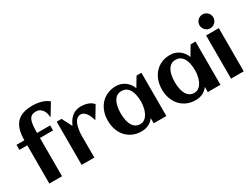

<svg xmlns="http://www.w3.org/2000/svg" viewBox="-63 -1508 2846 2169"><g transform="rotate(-30 1360.5 -424.0)"><path d="M595.7 -795.9 502.4 -641.6Q501 -660.2 495.6 -684.3Q490.2 -708.5 477.8 -730Q465.3 -751.5 443.6 -766.4Q421.9 -781.2 388.2 -781.2Q353.5 -781.2 332.5 -767.6Q311.5 -753.9 300.3 -726.6Q289.1 -699.2 285.2 -658.7Q281.2 -618.2 281.2 -564.5H452.1V-499H281.2V0H115.7V-499H13.2V-564.5H115.7Q115.7 -642.1 132.3 -697.8Q148.9 -753.4 182.6 -789.3Q216.3 -825.2 267.3 -842Q318.4 -858.9 386.7 -858.9Q427.7 -858.9 460.2 -853.3Q492.7 -847.7 517.8 -838.6Q543 -829.6 562 -818.4Q581.1 -807.1 595.7 -795.9Z M1016.6 -514.2 923.8 -360.4Q918 -379.9 908.7 -404.3Q899.4 -428.7 885.7 -450Q872.1 -471.2 853 -485.6Q834 -500 809.1 -500Q786.1 -500 769.3 -488.3Q752.4 -476.6 740.7 -457.8Q729 -439 721.4 -415.3Q713.9 -391.6 709.7 -367.4Q705.6 -343.3 704.1 -321Q702.6 -298.8 702.6 -282.7V0H537.1V-564H600.6L667.5 -432.6Q681.2 -464.4 698.7 -491Q716.3 -517.6 739.3 -536.9Q762.2 -556.2 791.3 -566.9Q820.3 -577.6 856.9 -577.6Q876 -577.6 899.4 -574.5Q922.9 -571.3 945.3 -563.7Q967.8 -556.2 986.8 -543.9Q1005.9 -531.7 1016.6 -514.2Z M1642.1 0H1477.1V-67.4Q1447.8 -27.3 1406.5 -8.1Q1365.2 11.2 1315.9 11.2Q1251.5 11.2 1200.7 -11.7Q1149.9 -34.7 1114.7 -74.5Q1079.6 -114.3 1061 -168Q1042.5 -221.7 1042.5 -283.2Q1042.5 -344.7 1061 -398.4Q1079.6 -452.1 1114.7 -491.9Q1149.9 -531.7 1200.7 -554.7Q1251.5 -577.6 1315.9 -577.6Q1348.6 -577.6 1378.2 -567.9Q1407.7 -558.1 1432.4 -540.3Q1457 -522.5 1475.8 -497.3Q1494.6 -472.2 1505.4 -441.4L1578.6 -564H1642.1ZM1476.1 -283.2Q1476.1 -305.2 1473.9 -329.6Q1471.7 -354 1466.3 -377.9Q1460.9 -401.9 1451.4 -423.6Q1441.9 -445.3 1427 -462.2Q1412.1 -479 1391.1 -488.8Q1370.1 -498.5 1342.3 -498.5Q1314.5 -498.5 1293.9 -488.5Q1273.4 -478.5 1258.8 -461.7Q1244.1 -444.8 1234.6 -422.9Q1225.1 -400.9 1219.7 -377Q1214.4 -353 1212.2 -328.9Q1210 -304.7 1210 -283.2Q1210 -261.7 1212.2 -237.3Q1214.4 -212.9 1219.7 -189Q1225.1 -165 1234.6 -143.1Q1244.1 -121.1 1258.8 -104.2Q1273.4 -87.4 1293.9 -77.4Q1314.5 -67.4 1342.3 -67.4Q1367.7 -67.4 1387.5 -77.9Q1407.2 -88.4 1422.1 -106Q1437 -123.5 1447.3 -146Q1457.5 -168.5 1463.9 -192.4Q1470.2 -216.3 1473.1 -240Q1476.1 -263.7 1476.1 -283.2Z M2347.7 0H2182.6V-67.4Q2153.3 -27.3 2112.1 -8.1Q2070.8 11.2 2021.5 11.2Q1957 11.2 1906.2 -11.7Q1855.5 -34.7 1820.3 -74.5Q1785.2 -114.3 1766.6 -168Q1748 -221.7 1748 -283.2Q1748 -344.7 1766.6 -398.4Q1785.2 -452.1 1820.3 -491.9Q1855.5 -531.7 1906.2 -554.7Q1957 -577.6 2021.5 -577.6Q2054.2 -577.6 2083.7 -567.9Q2113.3 -558.1 2137.9 -540.3Q2162.6 -522.5 2181.4 -497.3Q2200.2 -472.2 2210.9 -441.4L2284.2 -564H2347.7ZM2181.6 -283.2Q2181.6 -305.2 2179.4 -329.6Q2177.2 -354 2171.9 -377.9Q2166.5 -401.9 2157 -423.6Q2147.5 -445.3 2132.6 -462.2Q2117.7 -479 2096.7 -488.8Q2075.7 -498.5 2047.9 -498.5Q2020 -498.5 1999.5 -488.5Q1979 -478.5 1964.4 -461.7Q1949.7 -444.8 1940.2 -422.9Q1930.7 -400.9 1925.3 -377Q1919.9 -353 1917.7 -328.9Q1915.5 -304.7 1915.5 -283.2Q1915.5 -261.7 1917.7 -237.3Q1919.9 -212.9 1925.3 -189Q1930.7 -165 1940.2 -143.1Q1949.7 -121.1 1964.4 -104.2Q1979 -87.4 1999.5 -77.4Q2020 -67.4 2047.9 -67.4Q2073.2 -67.4 2093 -77.9Q2112.8 -88.4 2127.7 -106Q2142.6 -123.5 2152.8 -146Q2163.1 -168.5 2169.4 -192.4Q2175.8 -216.3 2178.7 -240Q2181.6 -263.7 2181.6 -283.2Z M2658.7 -700.2Q2658.7 -681.6 2651.6 -665Q2644.5 -648.4 2632.3 -636.2Q2620.1 -624 2603.5 -616.9Q2586.9 -609.9 2568.4 -609.9Q2549.8 -609.9 2533.4 -616.9Q2517.1 -624 2504.9 -636.2Q2492.7 -648.4 2485.6 -665Q2478.5 -681.6 2478.5 -700.2Q2478.5 -718.8 2485.6 -735.1Q2492.7 -751.5 2504.9 -763.7Q2517.1 -775.9 2533.4 -783Q2549.8 -790 2568.4 -790Q2586.9 -790 2603.5 -783Q2620.1 -775.9 2632.3 -763.7Q2644.5 -751.5 2651.6 -735.1Q2658.7 -718.8 2658.7 -700.2ZM2651.4 0H2485.8V-563.5H2651.4Z"/></g></svg>

Font: Aclonica
Style: Regular
Weight: 400
Designer: Astigmatic (AOETI)
Foundry: Astigmatic (AOETI)
Version: Version 1.000